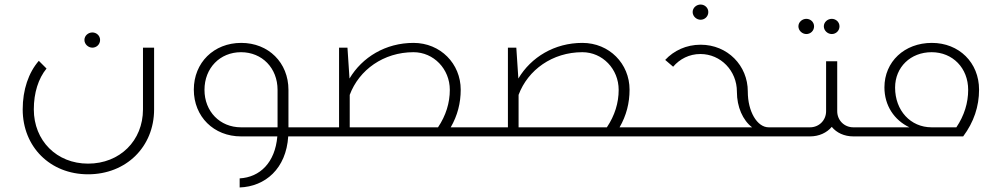

<svg xmlns="http://www.w3.org/2000/svg" viewBox="-20 -601 4409 846"><path d="M387 -391C405 -391 421 -405 421 -425C421 -444 405 -458 387 -458C369 -458 352 -444 352 -425C352 -406 369 -391 387 -391ZM610 -391V-119C610 19 508 120 368 120C230 120 129 19 129 -119C129 -192 149 -255 185 -299L151 -333C106 -281 80 -206 80 -119C80 46 201 167 368 167C536 167 659 46 659 -119V-391Z M1351 -40H1251V-205C1251 -325 1163 -412 1043 -412C922 -412 834 -325 834 -206C834 -87 922 0 1042 0H1202C1192 116 1125 180 1036 185V225C1149 221 1241 142 1250 0H1351ZM881 -205C881 -301 949 -371 1042 -371C1135 -371 1203 -301 1203 -205V-40H1042C949 -40 881 -110 881 -205Z M1966 -40C1996 -92 2010 -147 2010 -206C2010 -320 1921 -412 1802 -412C1679 -412 1576 -349 1520 -255L1511 -391H1474V-40H1351C1317 -40 1293 -32 1293 -20C1293 -8 1317 0 1351 0H2095V-40ZM1910 -40H1521V-183C1562 -293 1670 -371 1802 -371C1891 -371 1962 -297 1962 -205C1962 -148 1945 -92 1910 -40Z M2710 -40C2740 -92 2754 -147 2754 -206C2754 -320 2665 -412 2546 -412C2423 -412 2320 -349 2264 -255L2255 -391H2218V-40H2095C2061 -40 2037 -32 2037 -20C2037 -8 2061 0 2095 0H2839V-40ZM2654 -40H2265V-183C2306 -293 2414 -371 2546 -371C2635 -371 2706 -297 2706 -205C2706 -148 2689 -92 2654 -40Z M3067 -514C3085 -514 3101 -528 3101 -548C3101 -567 3085 -581 3067 -581C3049 -581 3032 -567 3032 -548C3032 -529 3049 -514 3067 -514ZM3367 -40C3316 -40 3275 -110 3275 -197V-198C3275 -312 3186 -404 3067 -404C3004 -404 2949 -378 2911 -337L2946 -307C2975 -341 3017 -363 3066 -363C3156 -363 3227 -289 3227 -197V-196C3227 -130 3253 -71 3294 -40H2839C2805 -40 2781 -32 2781 -20C2781 -8 2805 0 2839 0H3427V-40Z M3533 -451C3551 -451 3567 -465 3567 -485C3567 -504 3551 -518 3533 -518C3515 -518 3498 -504 3498 -485C3498 -466 3515 -451 3533 -451ZM3645 -451C3663 -451 3679 -465 3679 -485C3679 -504 3663 -518 3645 -518C3627 -518 3610 -504 3610 -485C3610 -466 3627 -451 3645 -451ZM3740 -40C3700 -40 3669 -71 3669 -111V-331H3620V-111C3620 -71 3589 -40 3549 -40H3427C3393 -40 3369 -32 3369 -20C3369 -8 3393 0 3427 0H3549C3589 0 3623 -16 3645 -42C3666 -16 3700 0 3740 0H3792V-40Z M4086 -412C3965 -412 3877 -329 3877 -216C3877 -136 3920 -72 3987 -40H3792C3758 -40 3734 -32 3734 -20C3734 -8 3758 0 3792 0H4224C4271 -63 4294 -132 4294 -206C4294 -325 4206 -412 4086 -412ZM4194 -40H4085C3992 -40 3924 -114 3924 -215C3924 -305 3992 -371 4085 -371C4178 -371 4246 -301 4246 -205C4246 -148 4229 -92 4194 -40Z"/></svg>

Font: Sulaf Light
Style: Regular
Weight: 300
Designer: Bandar Raffah (Arabic) and Santiago Orozco (Latin)
Foundry: Caramella and Typemade
Version: Version 1.005;PS 001.005;hotconv 1.0.88;makeotf.lib2.5.64775